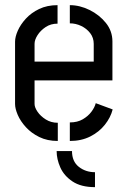

<svg xmlns="http://www.w3.org/2000/svg" viewBox="-20 -558 505 760"><path d="M356 182.8Q300.8 182.8 267.1 160.3Q233.4 137.8 218.8 104.9Q204.2 72 204.2 40H265Q265 81 291.9 102.3Q318.8 123.6 356 123.6ZM208.8 0Q167.2 0 135.5 -15.6Q103.8 -31.2 82.4 -54.7Q61 -78.2 50.3 -103Q39.6 -127.8 39.6 -146.6V-393Q39.6 -411.8 50.3 -436.3Q61 -460.8 82.3 -484.1Q103.6 -507.4 135.1 -522.5Q166.6 -537.6 207.8 -537.6V-464.4Q181 -464.4 160.7 -450.9Q140.4 -437.4 128.6 -418.9Q116.8 -400.4 116.8 -384.6V-314.2H351V-384.2Q351 -408.6 337 -426.8Q323 -445 301.4 -455.3Q279.8 -465.6 256.4 -465.6V-537.6Q295.6 -537.6 334.3 -518.6Q373 -499.6 399 -467.4Q425 -435.2 425 -394V-239.8H116.8V-146.6Q116.8 -133 128.6 -115.6Q140.4 -98.2 161.3 -85.1Q182.2 -72 208.8 -72ZM256.4 0V-73.4Q286.4 -73.4 307.6 -85.8Q328.8 -98.2 341.9 -115.7Q355 -133.2 359 -149.6L426 -124.8Q417.8 -92.8 395 -64.1Q372.2 -35.4 337.1 -17.7Q302 0 256.4 0Z"/></svg>

Font: Stick No Bills ExtraLight
Style: Regular
Weight: 200
Designer: Kosala Senevirathne, Siva Puranthara, Lasantha Premarathna, Tharique Azeez
Foundry: mooniak
Version: Version 2.000